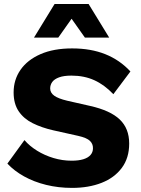

<svg xmlns="http://www.w3.org/2000/svg" viewBox="-20 -906 685 936"><path d="M331.4 -670Q423.2 -670 493.7 -641.7Q564.2 -613.4 615.8 -557.6L532.6 -446.8Q489.6 -492.2 440.1 -514.8Q390.6 -537.4 328.2 -537.4Q291.4 -537.4 268.3 -529Q245.2 -520.6 234.9 -506.6Q224.6 -492.6 224.6 -474.8Q224.6 -453.6 244.5 -439.4Q264.4 -425.2 307.6 -415L419.4 -389.6Q518 -367.4 563.9 -323.4Q609.8 -279.4 609.8 -206.2Q609.8 -135.8 573.8 -87.5Q537.8 -39.2 475.1 -14.6Q412.4 10 331.2 10Q264.6 10 205 -4.7Q145.4 -19.4 97.4 -46.1Q49.4 -72.8 16 -108.4L99.2 -223Q124.2 -194 160.8 -171.3Q197.4 -148.6 240.8 -135.6Q284.2 -122.6 329 -122.6Q363.2 -122.6 386.3 -129.7Q409.4 -136.8 421.3 -150.5Q433.2 -164.2 433.2 -183Q433.8 -204.2 418.5 -219.2Q403.2 -234.2 361.4 -243.6L239.4 -270.8Q183.2 -283.6 139.4 -305.4Q95.6 -327.2 71 -363.7Q46.4 -400.2 46.4 -455.4Q46.4 -517.4 80.1 -565.8Q113.8 -614.2 177.7 -642.1Q241.6 -670 331.4 -670ZM512.4 -722.6H394L329 -814.6L264 -722.6H145.6L246 -886.4H412Z"/></svg>

Font: Work Sans
Style: Regular
Weight: 400
Designer: Wei Huang
Foundry: Wei Huang
Version: Version 2.006; ttfautohint (v1.8.1.43-b0c9)